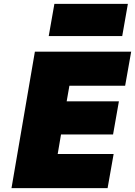

<svg xmlns="http://www.w3.org/2000/svg" viewBox="-20 -965 693 985"><path d="M230 -780H607L636 -945H259ZM159 -700 39 0H532L563 -175H276L293 -275H560L590 -445H322L336 -525H622L653 -700Z"/></svg>

Font: Jost* Black
Style: Italic
Weight: 900
Italic angle: -10°
Version: Version 3.7